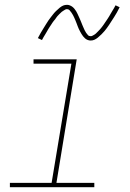

<svg xmlns="http://www.w3.org/2000/svg" viewBox="-20 -776 540 796"><path d="M21 0V-18H194L276 -512H119V-530H298L214 -18H371V0ZM356 -608Q349 -608 343 -610.5Q337 -613 332.5 -617Q328 -621 324.5 -625.5Q321 -630 318 -635Q315 -640 312 -645.5Q309 -651 306.5 -656.5Q304 -662 302 -667.5Q300 -673 297.5 -679.5Q295 -686 292.5 -692Q290 -698 287.5 -703.5Q285 -709 282.5 -713.5Q280 -718 276 -724Q272 -730 268 -734Q264 -738 258 -738Q253 -738 251 -736.5Q249 -735 245 -733Q241 -731 236 -727Q231 -723 225.5 -717Q220 -711 217.5 -708.5Q215 -706 213 -702.5Q211 -699 208.5 -696Q206 -693 203 -689.5Q200 -686 197.5 -682Q195 -678 192 -673.5Q189 -669 186 -664.5Q183 -660 180 -655Q177 -650 174 -644.5Q171 -639 167.5 -633.5Q164 -628 160.5 -622Q157 -616 154 -610L137 -618Q143 -630 149 -640Q155 -650 160.5 -659Q166 -668 171 -676Q176 -684 181 -691.5Q186 -699 191 -705Q196 -711 200 -716.5Q204 -722 212 -730Q220 -738 227.5 -744Q235 -750 242 -753Q249 -756 258 -756Q264 -756 270 -753.5Q276 -751 280.5 -747.5Q285 -744 289 -739Q293 -734 296 -729Q299 -724 301.5 -718.5Q304 -713 306.5 -707.5Q309 -702 311.5 -696.5Q314 -691 316.5 -684.5Q319 -678 321.5 -672Q324 -666 326.5 -660.5Q329 -655 331 -650.5Q333 -646 337 -640Q341 -634 345 -630Q349 -626 356 -626Q360 -626 362.5 -627.5Q365 -629 369 -631Q373 -633 377.5 -637Q382 -641 387.5 -647Q393 -653 395.5 -655.5Q398 -658 400.5 -661.5Q403 -665 405.5 -668Q408 -671 410.5 -675Q413 -679 415.5 -682.5Q418 -686 421 -690.5Q424 -695 427 -699.5Q430 -704 433 -709Q436 -714 439 -719.5Q442 -725 445.5 -730.5Q449 -736 452.5 -742Q456 -748 459 -754L476 -746Q470 -734 464.5 -724Q459 -714 453 -705Q447 -696 442 -688Q437 -680 432 -672.5Q427 -665 422.5 -659Q418 -653 413.5 -647.5Q409 -642 401 -634Q393 -626 385.5 -620Q378 -614 371 -611Q364 -608 356 -608Z"/></svg>

Font: Iosevka Slab Thin Oblique
Style: Regular
Weight: 100
Italic angle: -9°
Monospace: yes
Designer: Belleve Invis
Foundry: Belleve Invis
Version: Version 11.1.0; ttfautohint (v1.8.3)